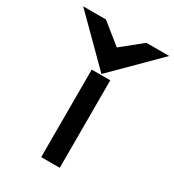

<svg xmlns="http://www.w3.org/2000/svg" viewBox="-205 -986 999 1102"><g transform="rotate(30 294.0 -435.0)"><path d="M303 -586 588 -870H437L303 -762L169 -870H18ZM365 -580H242V0H365Z"/></g></svg>

Font: Charger
Style: Hemi
Weight: 900
Designer: Jasper
Foundry: Cannot Into Space Fonts
Version: Version 0.99